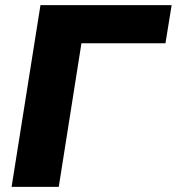

<svg xmlns="http://www.w3.org/2000/svg" viewBox="-20 -725 686 745"><path d="M25 0 137 -705H646L622 -557H296L208 0Z"/></svg>

Font: Mulish Black
Style: Italic
Weight: 900
Italic angle: -9°
Designer: Vernon Adams
Foundry: Vernon Adams
Version: Version 3.603; ttfautohint (v1.8.3)